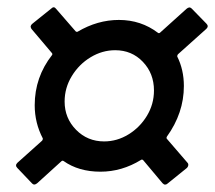

<svg xmlns="http://www.w3.org/2000/svg" viewBox="-20 -562 582 520"><path d="M432 -192Q430 -188 432 -186L488 -121Q490 -119 490 -116Q490 -111 486 -107L434 -65Q431 -62 427 -62Q424 -62 420 -66L368 -128Q365 -131 362 -129Q310 -97 252 -97Q193 -97 152 -126Q149 -128 146 -125L81 -66Q73 -59 67 -65L27 -107Q20 -114 27 -121L94 -181Q96 -183 96 -187Q74 -229 74 -277Q74 -353 121 -413Q123 -416 120 -419L65 -484Q63 -488 63 -489Q63 -494 68 -498L119 -539Q126 -546 132 -538L185 -477Q187 -475 190 -476Q244 -508 302 -508Q362 -508 408 -473Q411 -471 414 -474L485 -538Q493 -545 499 -539L539 -498Q546 -491 539 -484L462 -415Q460 -413 460 -409Q478 -373 478 -329Q478 -256 432 -192ZM262 -179Q297 -179 328 -198Q359 -217 378 -248.5Q397 -280 397 -317Q397 -363 367 -394.5Q337 -426 292 -426Q257 -426 225.5 -407Q194 -388 174.5 -356Q155 -324 155 -287Q155 -242 186 -210.5Q217 -179 262 -179Z"/></svg>

Font: Barlow Medium
Style: Italic
Weight: 500
Italic angle: -7°
Designer: Jeremy Tribby
Foundry: Tribby Type
Version: Version 1.408